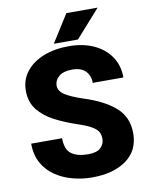

<svg xmlns="http://www.w3.org/2000/svg" viewBox="-98 -972 821 1052"><g transform="rotate(-10 313.0 -445.5)"><path d="M420.4 -189Q420.4 -211.4 411.1 -228Q401.9 -244.6 375 -260Q348.1 -275.4 294.9 -293Q232.4 -314 177 -342.5Q121.6 -371.1 87.2 -414.1Q52.7 -457 52.7 -521Q52.7 -582 88.4 -627Q124 -671.9 185.8 -696.3Q247.6 -720.7 326.2 -720.7Q404.3 -720.7 464.1 -693.6Q523.9 -666.5 557.9 -616.9Q591.8 -567.4 591.8 -500H421.4Q421.4 -540.5 396.7 -565.9Q372.1 -591.3 322.3 -591.3Q273.4 -591.3 248.5 -570.1Q223.6 -548.8 223.6 -519.5Q223.6 -487.8 258.5 -466.3Q293.5 -444.8 354 -424.8Q467.3 -389.2 529.5 -334.5Q591.8 -279.8 591.8 -189.9Q591.8 -94.2 520 -42.2Q448.2 9.8 329.1 9.8Q274.4 9.8 221.4 -4.2Q168.5 -18.1 125.5 -47.1Q82.5 -76.2 56.9 -121.8Q31.2 -167.5 31.2 -230.5H203.1Q203.1 -168 235.8 -143.6Q268.6 -119.1 329.1 -119.1Q377.9 -119.1 399.2 -139.9Q420.4 -160.6 420.4 -189ZM248.5 -748 345.2 -901.4H519L382.8 -748Z"/></g></svg>

Font: Vazirmatn FD Black
Style: Regular
Weight: 900
Designer: Saber Rastikerdar
Foundry: Saber Rastikerdar
Version: Version 33.003